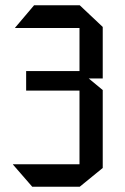

<svg xmlns="http://www.w3.org/2000/svg" viewBox="-20 -707 472 727"><path d="M37 -601V-602L109 -687H281V-601ZM102 0 29 -84V-85H281V0ZM79 -364V-438H281V-364ZM281 -410V-687H282L369 -605V-410ZM281 0V-438H282L369 -366V-71L282 0Z"/></svg>

Font: Foldit
Style: Regular
Weight: 400
Version: Version 1.003